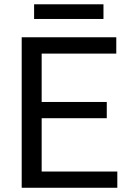

<svg xmlns="http://www.w3.org/2000/svg" viewBox="-20 -887 608 907"><path d="M534.2 -76.7V0H82.5V-710.9H529.3V-633.8H176.8V-405.3H484.4V-328.6H176.8V-76.7ZM468.8 -866.7V-797.4H141.1V-866.7Z"/></svg>

Font: Vazirmatn FD
Style: Regular
Weight: 400
Designer: Saber Rastikerdar
Foundry: Saber Rastikerdar
Version: Version 33.001